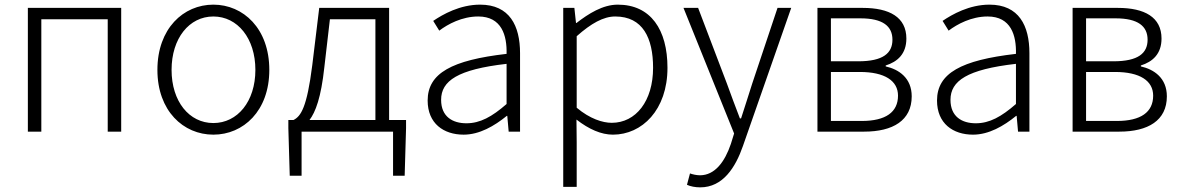

<svg xmlns="http://www.w3.org/2000/svg" viewBox="-20 -567 5092 827"><path d="M100 0H158V-484H444V0H502V-533H100Z M899 13C1028 13 1140 -89 1140 -266C1140 -444 1028 -547 899 -547C770 -547 658 -444 658 -266C658 -89 770 13 899 13ZM899 -37C795 -37 719 -130 719 -266C719 -402 795 -496 899 -496C1003 -496 1080 -402 1080 -266C1080 -130 1003 -37 899 -37Z M1401 -484H1597V-50H1313C1339 -84 1363 -147 1377 -277ZM1656 -50V-533H1355L1325 -286C1302 -104 1276 -66 1244 -50H1222V-15L1228 190H1279V0H1673V190H1723L1729 -15V-50Z M1977 13C2045 13 2109 -24 2163 -68H2165L2171 0H2220V-338C2220 -456 2175 -547 2048 -547C1961 -547 1887 -505 1846 -477L1872 -435C1909 -463 1970 -496 2040 -496C2141 -496 2164 -414 2162 -335C1927 -308 1822 -252 1822 -134C1822 -35 1891 13 1977 13ZM1989 -36C1930 -36 1880 -64 1880 -137C1880 -219 1952 -268 2162 -292V-119C2099 -64 2048 -36 1989 -36Z M2406 238H2464V46L2463 -52C2517 -10 2570 13 2620 13C2745 13 2855 -93 2855 -275C2855 -439 2783 -547 2641 -547C2576 -547 2515 -508 2463 -468H2461L2454 -533H2406ZM2615 -38C2576 -38 2521 -55 2464 -103V-411C2526 -466 2579 -496 2630 -496C2749 -496 2793 -403 2793 -275C2793 -132 2719 -38 2615 -38Z M2996 240C3094 240 3148 154 3180 62L3388 -533H3329L3220 -207C3205 -161 3188 -105 3172 -57H3167C3148 -105 3128 -161 3111 -207L2987 -533H2924L3142 8L3128 53C3102 130 3059 188 2995 188C2980 188 2963 184 2952 180L2939 229C2954 236 2975 240 2996 240Z M3501 0H3702C3826 0 3907 -48 3907 -152C3907 -231 3852 -268 3795 -281V-285C3846 -301 3884 -335 3884 -401C3884 -493 3811 -533 3696 -533H3501ZM3559 -303V-488H3686C3783 -488 3824 -454 3824 -396C3824 -338 3784 -303 3677 -303ZM3559 -46V-257H3684C3791 -257 3848 -219 3848 -155C3848 -84 3795 -46 3692 -46Z M4171 13C4239 13 4303 -24 4357 -68H4359L4365 0H4414V-338C4414 -456 4369 -547 4242 -547C4155 -547 4081 -505 4040 -477L4066 -435C4103 -463 4164 -496 4234 -496C4335 -496 4358 -414 4356 -335C4121 -308 4016 -252 4016 -134C4016 -35 4085 13 4171 13ZM4183 -36C4124 -36 4074 -64 4074 -137C4074 -219 4146 -268 4356 -292V-119C4293 -64 4242 -36 4183 -36Z M4600 0H4801C4925 0 5006 -48 5006 -152C5006 -231 4951 -268 4894 -281V-285C4945 -301 4983 -335 4983 -401C4983 -493 4910 -533 4795 -533H4600ZM4658 -303V-488H4785C4882 -488 4923 -454 4923 -396C4923 -338 4883 -303 4776 -303ZM4658 -46V-257H4783C4890 -257 4947 -219 4947 -155C4947 -84 4894 -46 4791 -46Z"/></svg>

Font: Source Han Sans SC Light
Style: Regular
Weight: 300
Designer: Ryoko NISHIZUKA (kana & ideographs); Paul D. Hunt (Latin, Greek & Cyrillic); Wenlong ZHANG (bopomofo); Sandoll Communica
Foundry: Adobe Systems Incorporated
Version: Version 1.004;PS 1.004;hotconv 1.0.82;makeotf.lib2.5.63406